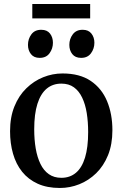

<svg xmlns="http://www.w3.org/2000/svg" viewBox="-20 -923 608 954"><path d="M30 -271Q30 -341 51.8 -394.5Q73.5 -448 110.8 -484.2Q148 -520.5 194.5 -539.2Q241 -558 290.5 -558Q376 -558 430.8 -521Q485.5 -484 512 -420.2Q538.5 -356.5 538.5 -276Q538.5 -205.5 516.8 -152Q495 -98.5 457.8 -62.2Q420.5 -26 374 -7.5Q327.5 11 277.5 11Q214 11 167.2 -10.2Q120.5 -31.5 90 -69.5Q59.5 -107.5 44.8 -159Q30 -210.5 30 -271ZM285 -39.5Q327.5 -39.5 357.2 -64.5Q387 -89.5 402.5 -140Q418 -190.5 418 -266.5Q418 -317.5 411 -361.2Q404 -405 388.2 -438Q372.5 -471 347.2 -489.2Q322 -507.5 285 -507.5Q242 -507.5 212 -482.5Q182 -457.5 166 -407.2Q150 -357 150 -280.5Q150 -229 157.5 -185.2Q165 -141.5 181 -108.5Q197 -75.5 222.8 -57.5Q248.5 -39.5 285 -39.5ZM176.5 -635.5Q148.5 -635.5 133.8 -654.2Q119 -673 119 -700Q119 -729.5 135.8 -752.2Q152.5 -775 184.5 -775H185.5Q214 -775 228.5 -756.2Q243 -737.5 243 -710.5Q243 -681.5 226.2 -658.5Q209.5 -635.5 177.5 -635.5ZM382.5 -635.5Q354 -635.5 339.2 -654.2Q324.5 -673 324.5 -700Q324.5 -729.5 341.5 -752.2Q358.5 -775 390 -775H391Q419.5 -775 434.2 -756.2Q449 -737.5 449 -710.5Q449 -681.5 432.2 -658.5Q415.5 -635.5 383.5 -635.5ZM428 -903V-831.5H140.5V-903Z"/></svg>

Font: Merriweather 48pt Medium
Style: Regular
Weight: 500
Version: Version 2.100